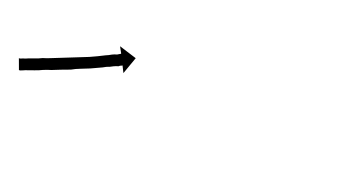

<svg xmlns="http://www.w3.org/2000/svg" viewBox="-32 -210 591 327"><g transform="rotate(20 263.5 -46.5)"><path d="M-4 -17Q-2 -18 1 -19Q5 -20 9 -22Q14 -24 20 -26Q26 -28 32 -31Q39 -33 46 -36Q53 -39 61 -42Q68 -45 76 -48Q84 -51 91 -54Q98 -57 106 -60Q112 -63 119 -66Q125 -69 131 -72Q136 -74 141 -77Q145 -79 149 -80Q152 -82 154 -83Q155 -83 155 -84L149 -95L181 -85L170 -54L164 -66Q164 -65 163 -65Q160 -64 158 -62Q154 -61 150 -59Q145 -56 139 -54Q134 -51 127 -48Q121 -45 114 -42Q106 -39 99 -36Q91 -33 84 -29Q76 -26 68 -23Q61 -20 53 -17Q46 -15 39 -12Q33 -9 27 -7Q21 -5 16 -3Q12 -2 8 0Q5 1 3 2Q2 2 1 2L-6 -17Q-5 -17 -4 -17Z"/></g></svg>

Font: FRB American Cursive Just Arrows
Style: Italic
Weight: 400
Italic angle: -25°
Version: Version 2.0;Modular Font Editor K font №1